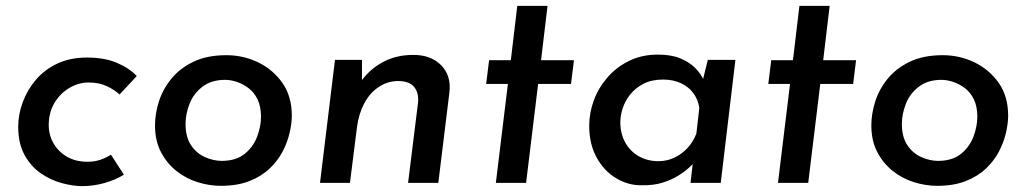

<svg xmlns="http://www.w3.org/2000/svg" viewBox="-20 -623 3496 654"><path d="M402 -28Q373 -10 335.5 0.5Q298 11 260 11Q229 11 191.5 1Q154 -9 120 -32Q86 -55 64 -94.5Q42 -134 42 -191Q42 -233 57.5 -275Q73 -317 102.5 -351.5Q132 -386 175.5 -406.5Q219 -427 276 -427Q335 -427 377 -409.5Q419 -392 446 -364L387 -301Q372 -316 345 -329Q318 -342 282 -342Q247 -342 215.5 -323Q184 -304 165 -271.5Q146 -239 146 -197Q146 -163 162.5 -134.5Q179 -106 208.5 -89Q238 -72 278 -72Q301 -72 321 -78.5Q341 -85 358 -96Z M732 10Q693 10 653 -2.5Q613 -15 580.5 -41Q548 -67 528 -105.5Q508 -144 508 -196Q508 -235 521 -276.5Q534 -318 563 -354Q592 -390 638.5 -412.5Q685 -435 751 -435Q809 -435 859.5 -410.5Q910 -386 942 -340.5Q974 -295 974 -229Q974 -203 966.5 -170.5Q959 -138 942.5 -106.5Q926 -75 898 -48.5Q870 -22 829 -6Q788 10 732 10ZM735 -75Q784 -75 813.5 -99Q843 -123 856 -158Q869 -193 869 -225Q869 -260 857.5 -284Q846 -308 827 -322.5Q808 -337 787 -344Q766 -351 747 -351Q700 -351 669.5 -327.5Q639 -304 625.5 -269Q612 -234 612 -201Q612 -156 631 -128Q650 -100 679 -87.5Q708 -75 735 -75Z M1213 -419V-326L1206 -340Q1234 -383 1280.5 -409.5Q1327 -436 1388 -436Q1448 -436 1482.5 -401Q1517 -366 1511 -310L1473 0H1370L1404 -274Q1407 -307 1390.5 -327Q1374 -347 1336 -347Q1301 -347 1270.5 -327Q1240 -307 1221 -271.5Q1202 -236 1196 -190L1172 0H1070L1121 -419Z M1742 -603H1845L1823 -418H1935L1925 -337H1813L1772 0H1669L1710 -337H1636L1646 -418H1720Z M2166 8Q2121 9 2079.5 -15.5Q2038 -40 2012.5 -86Q1987 -132 1987 -195Q1987 -238 2002.5 -280.5Q2018 -323 2048.5 -358.5Q2079 -394 2122.5 -415.5Q2166 -437 2221 -437Q2266 -437 2296.5 -424.5Q2327 -412 2347 -392.5Q2367 -373 2378 -348L2369 -330L2391 -419H2485L2435 0H2332L2344 -103L2352 -77Q2346 -70 2331.5 -56Q2317 -42 2294 -27Q2271 -12 2239 -1.5Q2207 9 2166 8ZM2223 -74Q2251 -74 2276 -85.5Q2301 -97 2321 -118Q2341 -139 2352 -168L2362 -255Q2358 -284 2341.5 -306Q2325 -328 2298.5 -340Q2272 -352 2239 -352Q2199 -352 2171.5 -337.5Q2144 -323 2126.5 -301Q2109 -279 2101 -254Q2093 -229 2093 -207Q2093 -168 2109.5 -138Q2126 -108 2155.5 -91Q2185 -74 2223 -74Z M2703 -603H2806L2784 -418H2896L2886 -337H2774L2733 0H2630L2671 -337H2597L2607 -418H2681Z M3172 10Q3133 10 3093 -2.5Q3053 -15 3020.5 -41Q2988 -67 2968 -105.5Q2948 -144 2948 -196Q2948 -235 2961 -276.5Q2974 -318 3003 -354Q3032 -390 3078.5 -412.5Q3125 -435 3191 -435Q3249 -435 3299.5 -410.5Q3350 -386 3382 -340.5Q3414 -295 3414 -229Q3414 -203 3406.5 -170.5Q3399 -138 3382.5 -106.5Q3366 -75 3338 -48.5Q3310 -22 3269 -6Q3228 10 3172 10ZM3175 -75Q3224 -75 3253.5 -99Q3283 -123 3296 -158Q3309 -193 3309 -225Q3309 -260 3297.5 -284Q3286 -308 3267 -322.5Q3248 -337 3227 -344Q3206 -351 3187 -351Q3140 -351 3109.5 -327.5Q3079 -304 3065.5 -269Q3052 -234 3052 -201Q3052 -156 3071 -128Q3090 -100 3119 -87.5Q3148 -75 3175 -75Z"/></svg>

Font: Josefin Sans Medium
Style: Italic
Weight: 500
Italic angle: -7°
Designer: Santiago Orozco
Foundry: Typemade
Version: Version 2.000